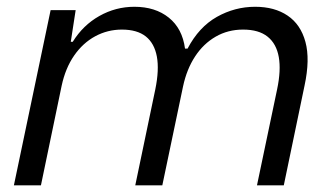

<svg xmlns="http://www.w3.org/2000/svg" viewBox="-20 -555 989 575"><path d="M21.6 0 131.6 -524.7H206.6L192 -429.9H197.9Q228.7 -479.6 277.5 -507.1Q326.3 -534.7 382.6 -534.7Q445 -534.7 485.6 -502.1Q526.1 -469.6 534.1 -409.4H541.7Q575.6 -474 629.4 -504.4Q683.3 -534.7 744 -534.7Q802.3 -534.7 841.4 -508.2Q880.6 -481.7 894.7 -429.5Q908.9 -377.3 892.1 -298.9L829.9 0H749.6L809.9 -287.4Q821.9 -344.3 814.9 -384.1Q807.9 -423.9 781.5 -445.1Q755.1 -466.4 707.9 -466.4Q662.6 -466.4 625.9 -445.2Q589.1 -424 564.2 -385.9Q539.3 -347.9 528.3 -296.7L466.1 0H385.1L445.1 -287.4Q457.1 -345.7 449.8 -385.5Q442.4 -425.3 416.6 -445.9Q390.7 -466.4 345.1 -466.4Q302.3 -466.4 265.2 -446.4Q228.1 -426.3 202 -388.6Q175.9 -350.9 164.6 -298.1L102.6 0Z"/></svg>

Font: Mona Sans
Style: Italic
Weight: 200
Italic angle: -11.6951°
Designer: Deni Anggara
Foundry: GitHub
Version: Version 2.000